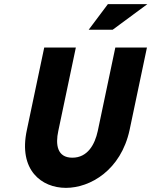

<svg xmlns="http://www.w3.org/2000/svg" viewBox="-20 -900 733 929"><path d="M194 -670 110 -271C68 -77 181 9 299 9C417 9 565 -77 607 -271L691 -670H538L453 -266C439 -201 404 -137 330 -137C256 -137 248 -201 262 -266L347 -670ZM409 -756H525L693 -880H502Z"/></svg>

Font: LT Wave Mono Black
Style: Italic
Weight: 900
Designer: Daniel Lyons
Version: Version 2.5 (Glyphs App)